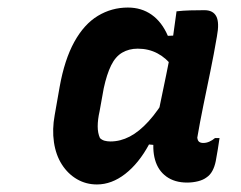

<svg xmlns="http://www.w3.org/2000/svg" viewBox="-20 -780 640 509"><path d="M237 -291Q208 -291 184 -305Q160 -319 144 -344Q128 -369 123 -403Q118 -437 125 -475L138 -549Q151 -622 177 -669Q203 -716 239.5 -738Q276 -760 319 -760Q355 -760 382 -741Q409 -722 425 -685L449 -686L438 -603Q421 -626 397.5 -638.5Q374 -651 345 -651Q322 -651 304 -640.5Q286 -630 274.5 -606.5Q263 -583 255 -546L244 -485Q239 -463 239 -445Q239 -427 245 -414Q250 -409 257 -407Q264 -405 273 -405Q299 -405 324 -418Q349 -431 374 -458.5Q399 -486 424 -529L396 -395L375 -397Q348 -347 312 -319Q276 -291 237 -291ZM562 -414Q560 -400 557.5 -384.5Q555 -369 552 -353Q549 -338 543 -327Q537 -316 528 -310Q519 -303 505 -299.5Q491 -296 476 -296Q443 -296 421 -312Q399 -328 391 -356.5Q383 -385 389 -421Q396 -462 404 -501.5Q412 -541 420.5 -581Q429 -621 436 -663Q438 -678 440 -692Q442 -706 444 -721Q446 -736 448 -750Q466 -752 484.5 -752.5Q503 -753 522 -753Q545 -753 553.5 -736.5Q562 -720 555 -683Q547 -636 537.5 -590Q528 -544 519 -500Q510 -456 503 -415Q504 -407 508 -404Q512 -401 519 -401Q527 -401 535 -404.5Q543 -408 550 -414Z"/></svg>

Font: Rec Mono Semicasual
Style: Bold Italic
Weight: 700
Italic angle: -10°
Version: Version 1.085; ttfautohint (v1.8.4.7-5d5b)